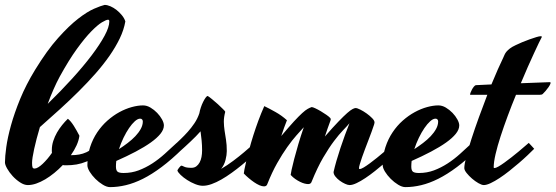

<svg xmlns="http://www.w3.org/2000/svg" viewBox="-65 -723 2251 778"><path d="M203.1 -53.2Q199.2 -53.2 196 -53.2Q192.9 -53.2 189.5 -54.2Q173.3 -37.1 155 -22.2Q136.7 -7.3 118.2 3.7Q99.6 14.6 81.8 20.8Q64 26.9 47.9 26.9Q32.7 26.9 16.4 16.1Q0 5.4 -13.7 -9.5Q-27.3 -24.4 -36.1 -40Q-44.9 -55.7 -44.9 -64.9Q-44.9 -87.9 -39.6 -126.7Q-34.2 -165.5 -20.5 -215.1Q-6.8 -264.6 16.8 -322.3Q40.5 -379.9 77.1 -439.9Q125.5 -519 170.2 -568.8Q214.8 -618.7 251.7 -647.2Q288.6 -675.8 316.4 -687.7Q344.2 -699.7 358.9 -703.1Q369.6 -703.1 382.6 -697.5Q395.5 -691.9 407.5 -682.4Q419.4 -672.9 429.2 -660.9Q439 -648.9 442.9 -636.2Q437 -602.1 420.2 -567.1Q403.3 -532.2 378.7 -496.8Q354 -461.4 322.3 -425.3Q290.5 -389.2 253.9 -352.8Q217.3 -316.4 177.5 -280.3Q137.7 -244.1 96.7 -208Q89.4 -183.6 83.5 -161.1Q77.6 -138.7 73.5 -119.6Q69.3 -100.6 67.1 -86.2Q64.9 -71.8 64.9 -63Q64.9 -49.3 66.9 -44.7Q68.8 -40 75.2 -40Q81.5 -40 90.1 -45.2Q98.6 -50.3 107.9 -59.1Q117.2 -67.9 127 -79.3Q136.7 -90.8 145.5 -103.5Q145 -106.9 145 -109.9Q145 -112.8 145 -115.2Q145 -133.8 150.9 -151.9Q156.7 -169.9 166 -186Q175.3 -202.1 186.8 -216.3Q198.2 -230.5 210 -241.7Q215.8 -237.3 221.9 -230Q228 -222.7 234.1 -213.1Q240.2 -203.6 245.8 -193.4Q251.5 -183.1 256.8 -172.9Q254.4 -154.3 245.4 -134.3Q236.3 -114.3 222.2 -94.2H224.1Q240.7 -94.2 255.9 -96.9Q271 -99.6 285.4 -106.2Q299.8 -112.8 314 -123.8Q328.1 -134.8 342.8 -150.9Q347.7 -146.5 354.5 -138.9Q361.3 -131.3 366.2 -126Q345.7 -104.5 325.7 -90.6Q305.7 -76.7 285.6 -68.4Q265.6 -60.1 245.4 -56.6Q225.1 -53.2 203.1 -53.2ZM176.8 -412.1Q164.1 -388.7 151.9 -360.8Q139.6 -333 128.4 -302.2Q181.6 -354 227.5 -404.5Q273.4 -455.1 306.6 -499Q339.8 -543 358.9 -578.4Q377.9 -613.8 377.9 -636.2Q377.9 -643.1 373 -643.1Q365.7 -643.1 348.1 -632.6Q330.6 -622.1 304.9 -595.9Q279.3 -569.8 246.8 -525.1Q214.4 -480.5 176.8 -412.1Z M674.8 -120.1Q629.9 -76.2 590.1 -46.4Q550.3 -16.6 514.2 1.5Q478 19.5 445.1 27.3Q412.1 35.2 380.9 35.2Q367.7 35.2 351.6 25.4Q335.4 15.6 321.5 1.7Q307.6 -12.2 298.3 -27.3Q289.1 -42.5 289.1 -53.2Q289.1 -93.3 300 -126.7Q311 -160.2 329.1 -187Q347.2 -213.9 370.4 -234.4Q393.6 -254.9 418.7 -268.6Q443.8 -282.2 468.8 -289.1Q493.7 -295.9 514.6 -295.9Q529.8 -295.9 544.7 -287.1Q559.6 -278.3 571.8 -265.6Q584 -252.9 591.6 -239Q599.1 -225.1 599.1 -214.8Q599.1 -198.2 585.2 -180.9Q571.3 -163.6 545.9 -145.5Q520.5 -127.4 484.9 -108.6Q449.2 -89.8 406.2 -70.8Q404.8 -59.1 404.8 -47.9Q404.8 -32.7 411.4 -27.3Q418 -22 436 -22Q468.3 -22 496.8 -32.7Q525.4 -43.5 551.8 -60.5Q578.1 -77.6 602.5 -99.6Q627 -121.6 650.9 -144ZM502.9 -242.2Q493.2 -242.2 481.4 -231.7Q469.7 -221.2 458 -204.1Q446.3 -187 435.5 -164.8Q424.8 -142.6 417 -118.7Q435.1 -130.4 452.4 -143.6Q469.7 -156.7 483.4 -171.1Q497.1 -185.5 505.4 -200.7Q513.7 -215.8 513.7 -231Q513.7 -235.4 511 -238.8Q508.3 -242.2 502.9 -242.2Z M641.6 -134.8Q652.8 -145.5 667.2 -159.2Q681.6 -172.9 696 -189Q710.4 -205.1 722.9 -223.6Q735.4 -242.2 742.7 -263.7Q744.6 -274.9 748.8 -287.4Q752.9 -299.8 758.1 -310.1Q763.2 -320.3 768.1 -327.1Q772.9 -334 776.9 -334Q782.7 -330.6 794.4 -321Q806.2 -311.5 817.9 -300.8Q829.6 -290 838.6 -281Q847.7 -272 847.7 -270Q841.8 -247.6 842 -229.5Q842.3 -211.4 845 -193.8Q847.7 -176.3 850.8 -156.5Q854 -136.7 854 -110.8Q854 -95.2 848.9 -75Q843.8 -54.7 831.1 -38.6Q856 -53.2 880.4 -71.5Q904.8 -89.8 923.8 -106Q946.3 -125 966.8 -144L988.8 -120.1Q972.7 -105 953.9 -87.9Q935.1 -70.8 914.8 -54.2Q894.5 -37.6 873.5 -22.5Q852.5 -7.3 832 4.4Q811.5 16.1 792.5 22.9Q773.4 29.8 756.8 29.8Q742.7 29.8 725.6 22.9Q708.5 16.1 693.4 6.3Q678.2 -3.4 667 -14.2Q655.8 -24.9 653.8 -32.2Q653.8 -33.2 655.8 -36.4Q657.7 -39.6 660.4 -43Q663.1 -46.4 665.8 -49.1Q668.5 -51.8 669.9 -51.8Q672.9 -51.8 681.6 -47.4Q690.4 -43 710.9 -43Q722.2 -43 730.2 -48.8Q738.3 -54.7 743.7 -64.5Q749 -74.2 751.5 -86.9Q753.9 -99.6 753.9 -113.8Q753.9 -134.3 752 -153.6Q750 -172.9 747.6 -190.9Q739.3 -181.2 728.5 -170.4Q717.8 -159.7 706.8 -149.2Q695.8 -138.7 684.8 -128.7Q673.8 -118.7 665 -110.8L641.6 -134.8Z M1097.7 -235.8Q1091.8 -220.7 1085.9 -204.6Q1080.1 -188.5 1074.7 -171.9Q1105.5 -208.5 1125.7 -230.5Q1146 -252.4 1159.4 -264.6Q1172.9 -276.9 1181.6 -281.7Q1190.4 -286.6 1197.8 -289.1Q1202.1 -289.1 1212.6 -284.2Q1223.1 -279.3 1235.1 -272.2Q1247.1 -265.1 1257.8 -257.6Q1268.6 -250 1272.9 -245.1Q1276.9 -241.2 1273.9 -233.9Q1268.1 -218.3 1262.5 -202.4Q1256.8 -186.5 1251.5 -169.9Q1284.2 -207.5 1306.2 -230.2Q1328.1 -252.9 1342 -265.1Q1356 -277.3 1363.8 -281.2Q1371.6 -285.2 1376 -285.2Q1382.3 -285.2 1395 -278.8Q1407.7 -272.5 1420.7 -263.2Q1433.6 -253.9 1443.1 -244.1Q1452.6 -234.4 1452.6 -227.1Q1452.6 -225.6 1452.1 -223.4Q1451.7 -221.2 1450.7 -217.8Q1446.8 -205.6 1440.7 -189Q1434.6 -172.4 1427.7 -154.5Q1420.9 -136.7 1414.1 -118.9Q1407.2 -101.1 1401.9 -85.4Q1396.5 -69.8 1393.1 -58.1Q1389.6 -46.4 1389.6 -41Q1389.6 -38.1 1392.6 -38.1Q1397.9 -38.1 1408.7 -44.4Q1419.4 -50.8 1433.3 -61Q1447.3 -71.3 1462.4 -83.5Q1477.5 -95.7 1491.5 -107.7Q1505.4 -119.6 1516.6 -129.4Q1527.8 -139.2 1533.7 -144Q1538.1 -139.6 1544.2 -132.8Q1550.3 -126 1555.7 -120.1Q1544.9 -109.4 1528.8 -94Q1512.7 -78.6 1493.9 -62.5Q1475.1 -46.4 1454.8 -30.3Q1434.6 -14.2 1415.5 -1.5Q1396.5 11.2 1379.9 19Q1363.3 26.9 1351.6 26.9Q1344.2 26.9 1333 21.7Q1321.8 16.6 1311.5 9Q1301.3 1.5 1293.9 -7.8Q1286.6 -17.1 1286.6 -25.9Q1291 -45.9 1298.3 -71.3Q1305.7 -96.7 1314.5 -123.3Q1323.2 -149.9 1332.8 -175.8Q1342.3 -201.7 1351.1 -223.6Q1341.3 -211.9 1325.2 -195.3Q1309.1 -178.7 1288.6 -151.6Q1268.1 -124.5 1244.6 -84.5Q1221.2 -44.4 1197.8 13.2Q1194.8 22.9 1183.6 22.9Q1177.7 22.9 1169.2 20.8Q1160.6 18.6 1151.1 13.9Q1141.6 9.3 1131.6 2.4Q1121.6 -4.4 1112.8 -14.2Q1112.8 -17.6 1116.5 -34.9Q1120.1 -52.2 1127.2 -79.1Q1134.3 -106 1144 -139.2Q1153.8 -172.4 1166 -207.5Q1154.3 -194.8 1136.7 -175Q1119.1 -155.3 1099.1 -127.2Q1079.1 -99.1 1058.1 -62Q1037.1 -24.9 1018.6 22Q1015.6 32.2 1004.9 32.2Q996.6 32.2 986.1 27.6Q975.6 22.9 964.6 15.4Q953.6 7.8 942.6 -1.5Q931.6 -10.7 922.9 -20Q922.9 -22.9 925.5 -36.6Q928.2 -50.3 933.1 -71Q938 -91.8 945.1 -118.4Q952.1 -145 961.4 -174.3Q970.7 -203.6 981.9 -234.1Q993.2 -264.6 1005.9 -293Q1026.4 -283.2 1051.5 -269Q1076.7 -254.9 1097.7 -235.8Z M1871.6 -120.1Q1826.7 -76.2 1786.9 -46.4Q1747.1 -16.6 1710.9 1.5Q1674.8 19.5 1641.8 27.3Q1608.9 35.2 1577.6 35.2Q1564.5 35.2 1548.3 25.4Q1532.2 15.6 1518.3 1.7Q1504.4 -12.2 1495.1 -27.3Q1485.8 -42.5 1485.8 -53.2Q1485.8 -93.3 1496.8 -126.7Q1507.8 -160.2 1525.9 -187Q1543.9 -213.9 1567.1 -234.4Q1590.3 -254.9 1615.5 -268.6Q1640.6 -282.2 1665.5 -289.1Q1690.4 -295.9 1711.4 -295.9Q1726.6 -295.9 1741.5 -287.1Q1756.3 -278.3 1768.6 -265.6Q1780.8 -252.9 1788.3 -239Q1795.9 -225.1 1795.9 -214.8Q1795.9 -198.2 1782 -180.9Q1768.1 -163.6 1742.7 -145.5Q1717.3 -127.4 1681.6 -108.6Q1646 -89.8 1603 -70.8Q1601.6 -59.1 1601.6 -47.9Q1601.6 -32.7 1608.2 -27.3Q1614.7 -22 1632.8 -22Q1665 -22 1693.6 -32.7Q1722.2 -43.5 1748.5 -60.5Q1774.9 -77.6 1799.3 -99.6Q1823.7 -121.6 1847.7 -144ZM1699.7 -242.2Q1689.9 -242.2 1678.2 -231.7Q1666.5 -221.2 1654.8 -204.1Q1643.1 -187 1632.3 -164.8Q1621.6 -142.6 1613.8 -118.7Q1631.8 -130.4 1649.2 -143.6Q1666.5 -156.7 1680.2 -171.1Q1693.8 -185.5 1702.1 -200.7Q1710.4 -215.8 1710.4 -231Q1710.4 -235.4 1707.8 -238.8Q1705.1 -242.2 1699.7 -242.2Z M1895.5 26.9Q1887.2 26.9 1873.8 19.3Q1860.4 11.7 1847.7 0.7Q1835 -10.3 1825.7 -22Q1816.4 -33.7 1816.4 -42Q1816.4 -56.6 1824.5 -88.4Q1832.5 -120.1 1845.7 -160.9Q1858.9 -201.7 1875.7 -248Q1892.6 -294.4 1909.7 -338.9H1840.8H1840.3Q1839.8 -338.9 1839.8 -339.8Q1839.8 -342.8 1842 -348.4Q1844.2 -354 1847.4 -360.1Q1850.6 -366.2 1854.7 -371.3Q1858.9 -376.5 1862.8 -377.9L1926.3 -380.9Q1939.9 -414.1 1952.4 -442.1Q1964.8 -470.2 1974.6 -490.2Q1977.1 -495.6 1979.7 -501.7Q1982.4 -507.8 1987.5 -513.9Q1992.7 -520 2001.2 -526.6Q2009.8 -533.2 2024.4 -540Q2035.2 -545.4 2050.5 -551.8Q2065.9 -558.1 2080.8 -563.5Q2095.7 -568.8 2107.9 -572.5Q2120.1 -576.2 2125.5 -576.2Q2130.4 -576.2 2130.4 -574.2V-573.2Q2130.4 -572.8 2129.4 -570.8Q2126.5 -565.9 2118.7 -549.6Q2110.8 -533.2 2099.4 -508.5Q2087.9 -483.9 2074 -452.4Q2060.1 -420.9 2045.4 -385.7L2162.6 -390.1Q2167.5 -390.1 2165.5 -384.3Q2163.6 -378.4 2158.2 -370.6Q2152.8 -362.8 2145.8 -354.5Q2138.7 -346.2 2133.8 -341.8Q2132.8 -340.8 2129.9 -339.8Q2127 -338.9 2122.6 -338.9H2025.9Q2008.3 -296.4 1992.2 -252.9Q1976.1 -209.5 1963.4 -170.4Q1950.7 -131.3 1943.1 -98.6Q1935.5 -65.9 1935.5 -44.9Q1935.5 -42 1938.5 -42Q1943.8 -42 1954.6 -48.1Q1965.3 -54.2 1978.8 -64Q1992.2 -73.7 2007.3 -85.4Q2022.5 -97.2 2036.1 -108.6Q2049.8 -120.1 2060.8 -129.6Q2071.8 -139.2 2077.6 -144Q2082 -139.6 2088.1 -132.8Q2094.2 -126 2099.6 -120.1Q2088.9 -109.4 2072.8 -94Q2056.6 -78.6 2037.8 -62.5Q2019 -46.4 1998.8 -30.3Q1978.5 -14.2 1959.2 -1.5Q1939.9 11.2 1923.3 19Q1906.7 26.9 1895.5 26.9Z"/></svg>

Font: Yesteryear
Style: Regular
Weight: 400
Designer: Astigmatic (AOETI)
Foundry: Astigmatic (AOETI)
Version: Version 1.000